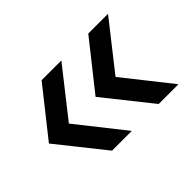

<svg xmlns="http://www.w3.org/2000/svg" viewBox="-79 -641 742 742"><g transform="rotate(-45 292.5 -269.5)"><path d="M187 -77 34 -269 187 -462H295L143 -269L295 -77ZM442 -77 289 -269 442 -462H550L398 -269L550 -77Z"/></g></svg>

Font: Pitagon Sans Text Medium
Style: Regular
Weight: 500
Designer: Travis Tran
Foundry: Pitagon
Version: Version 1.000; ttfautohint (v1.8.4.7-5d5b);gftools[0.9.26]